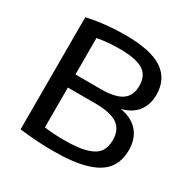

<svg xmlns="http://www.w3.org/2000/svg" viewBox="-169 -901 1044 1061"><g transform="rotate(30 353.0 -370.5)"><path d="M667.5 -206Q667.5 -136 632.2 -89Q597 -42 517 -17.5Q437 7 305 7Q200 7 91.5 -7V-722.5Q208.5 -748 332.5 -748Q496 -748 571.2 -697.5Q646.5 -647 646.5 -546Q646.5 -483.5 613 -440.5Q579.5 -397.5 515 -381.5Q590 -368.5 628.8 -323Q667.5 -277.5 667.5 -206ZM202.5 -653.5V-421H365.5Q455.5 -421 497.8 -450.2Q540 -479.5 540 -542Q540 -586 520.2 -613.2Q500.5 -640.5 457.5 -653.2Q414.5 -666 343.5 -666Q267.5 -666 202.5 -653.5ZM563 -210Q563 -276.5 518.5 -307Q474 -337.5 377.5 -337.5H202.5V-83.5Q258.5 -75.5 331 -75.5Q419.5 -75.5 470.2 -90.5Q521 -105.5 542 -134.5Q563 -163.5 563 -210Z"/></g></svg>

Font: Encode Sans Expanded Medium
Style: Regular
Weight: 500
Width: 7
Designer: Multiple Designers
Foundry: Impallari Type
Version: Version 2.000